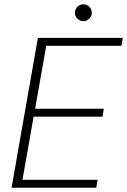

<svg xmlns="http://www.w3.org/2000/svg" viewBox="-20 -877 594 897"><path d="M34 0 157 -700H554L547 -663H196L144 -369H465L459 -332H137L85 -37H436L430 0ZM369 -778Q354 -778 342 -789.5Q330 -801 330 -817Q330 -834 341.5 -845.5Q353 -857 369 -857Q386 -857 397.5 -845Q409 -833 409 -817Q409 -802 397 -790Q385 -778 369 -778Z"/></svg>

Font: DM Sans 24pt ExtraLight
Style: Italic
Weight: 250
Italic angle: -10°
Designer: Colophon Foundry, Jonny Pinhorn
Foundry: Colophon Foundry
Version: Version 4.004;gftools[0.9.30]